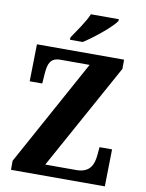

<svg xmlns="http://www.w3.org/2000/svg" viewBox="-99 -1000 813 1070"><g transform="rotate(10 307.0 -465.5)"><path d="M237 -784V-771H309C369 -809 463 -886 485 -921V-931H327C309 -886 264 -825 237 -784ZM39 0H570L574 -210H503L499 -165C494 -114 478 -62 398 -62H222L553 -662V-714H60L56 -504H127L131 -560C135 -615 146 -652 204 -652H369L39 -51Z"/></g></svg>

Font: Noto Serif Devanagari Condensed ExtraBold
Style: Regular
Weight: 800
Width: 3
Designer: Universal Thirst, Indian Type Foundry and the Monotype Design Team
Foundry: Monotype Imaging Inc.
Version: Version 2.004